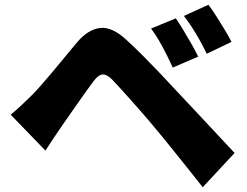

<svg xmlns="http://www.w3.org/2000/svg" viewBox="-20 -779 1040 807"><path d="M719 -702Q734 -680 751.5 -651Q769 -622 785.5 -593Q802 -564 813 -541L706 -495Q690 -530 676.5 -556.5Q663 -583 649 -607.5Q635 -632 615 -659ZM856 -759Q872 -738 890 -709.5Q908 -681 925 -653Q942 -625 953 -603L849 -553Q832 -588 817.5 -613.5Q803 -639 788 -662.5Q773 -686 753 -712ZM25 -297Q49 -317 69 -335.5Q89 -354 114 -379Q131 -396 152 -420Q173 -444 198 -473.5Q223 -503 249.5 -535.5Q276 -568 303 -600Q350 -656 401.5 -661.5Q453 -667 515 -608Q551 -575 586 -539.5Q621 -504 654.5 -469Q688 -434 718 -401Q752 -365 795 -319Q838 -273 883 -225Q928 -177 966 -136L832 8Q800 -33 763.5 -78.5Q727 -124 692 -167.5Q657 -211 629 -244Q607 -271 581 -300.5Q555 -330 530 -358.5Q505 -387 484 -409.5Q463 -432 451 -445Q429 -467 411.5 -466Q394 -465 375 -440Q362 -423 344.5 -398.5Q327 -374 308 -347Q289 -320 271 -294Q253 -268 239 -248Q221 -222 203 -195Q185 -168 171 -146Z"/></svg>

Font: Noto Sans JP Thin Black
Style: Regular
Weight: 900
Version: Version 2.004-H2;hotconv 1.0.118;makeotfexe 2.5.65603